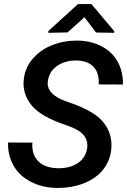

<svg xmlns="http://www.w3.org/2000/svg" viewBox="-20 -922 630 952"><path d="M433.1 -901.9H366.7L219.7 -768.1L220.2 -759.3L314.5 -761.2L398.9 -836.4L456.1 -760.7L546.4 -759.3V-767.6ZM412.1 -186.5C406.7 -154.8 391.6 -130.4 365.7 -113.3C339.8 -96.2 308.6 -87.9 271.5 -87.9C270 -87.9 268.6 -87.9 267.1 -87.9C183.1 -89.4 140.1 -133.8 140.1 -202.6C140.1 -206.5 140.1 -210.4 140.6 -214.8L20 -215.3C20 -211.9 20 -209 20 -205.6C20 -166.5 29.8 -130.4 48.8 -97.7C68.4 -64.9 97.2 -38.6 135.3 -19.5C172.9 -0.5 215.3 9.3 261.7 9.8C263.7 9.8 265.6 9.8 267.6 9.8C314.5 9.8 357.9 2 397.9 -14.2C478 -45.9 525.9 -107.4 532.2 -187.5C532.7 -192.9 532.7 -198.2 532.7 -203.1C532.7 -245.6 518.6 -284.2 490.7 -317.9C462.9 -352.1 411.6 -382.3 336.9 -409.2L300.3 -422.4C244.1 -443.8 216.3 -472.7 216.3 -508.3C216.3 -512.2 216.8 -516.1 217.3 -520C221.7 -551.8 236.8 -576.7 262.7 -594.7C288.6 -612.8 319.8 -622.1 356 -622.1C357.4 -622.1 358.4 -622.1 359.9 -622.1C435.5 -620.1 469.7 -578.1 469.7 -515.1C469.7 -511.2 469.7 -507.3 469.2 -503.4L589.4 -502.9C589.4 -505.9 589.4 -508.3 589.4 -511.2C589.4 -549.8 580.6 -585 563 -616.7C545.4 -648.4 519.5 -673.3 484.9 -691.9C450.2 -710 411.1 -719.7 366.7 -720.7C364.3 -720.7 361.8 -720.7 358.9 -720.7C315.9 -720.7 274.9 -712.9 235.4 -696.8C195.8 -680.7 163.6 -657.2 138.7 -626.5C113.8 -595.7 99.6 -560.1 97.2 -519.5C96.7 -515.6 96.7 -511.7 96.7 -507.8C96.7 -465.8 111.8 -428.2 141.1 -394.5C170.9 -360.8 222.2 -331.5 295.9 -305.7L335.4 -291C387.2 -270.5 413.1 -240.7 413.1 -201.7C413.1 -196.8 413.1 -191.9 412.1 -186.5Z"/></svg>

Font: Roboto Medium
Style: Italic
Weight: 500
Italic angle: -12°
Designer: Google
Version: Version 2.137; 2017